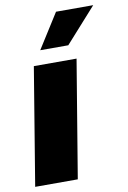

<svg xmlns="http://www.w3.org/2000/svg" viewBox="-86 -817 578 869"><g transform="rotate(-10 202.5 -382.0)"><path d="M3.9 0 92.8 -539.1H289.1L199.7 0ZM133.8 -605 234.4 -764.2H405.3L262.7 -605Z"/></g></svg>

Font: Inter 18pt Black
Style: Italic
Weight: 900
Italic angle: -9.3988°
Designer: Rasmus Andersson
Foundry: rsms
Version: Version 4.001;git-66647c0bb